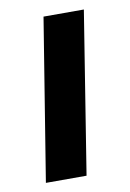

<svg xmlns="http://www.w3.org/2000/svg" viewBox="-65 -544 396 586"><g transform="rotate(-10 133.5 -250.5)"><path d="M30 0 111 -501H236L156 0Z"/></g></svg>

Font: Nunito Sans 7pt Condensed
Style: Bold Italic
Weight: 700
Width: 3
Italic angle: -9°
Designer: Vernon Adams
Foundry: Vernon Adams
Version: Version 3.101;gftools[0.9.27]